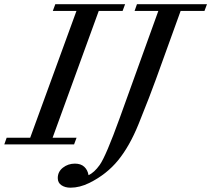

<svg xmlns="http://www.w3.org/2000/svg" viewBox="-73 -683 998 908"><path d="M-52.7 0 -41.5 -31.7H69.8L288.6 -631.3H176.8L188.5 -663.1H518.6L506.8 -631.3H394L175.8 -31.7H289.1L277.3 0ZM260.3 204.6Q234.9 204.6 217.5 192.9Q200.2 181.2 200.2 159.2Q200.2 128.9 224.6 109.9Q249 90.8 281.2 90.8Q309.6 90.8 325.7 106Q341.8 121.1 345.7 145.5Q373 132.8 398.4 97.2Q427.7 56.2 493.2 -125L675.8 -631.3H563.5L574.7 -663.1H905.8L894 -631.3H781.2L664.6 -308.6Q639.2 -237.3 582.5 -96.7Q540 8.3 485.6 75Q431.2 141.6 349.6 182.1Q303.7 204.6 260.3 204.6Z"/></svg>

Font: Elstob 10pt Medium
Style: Italic
Weight: 500
Italic angle: -20°
Designer: Peter S. Baker
Version: Version 1.015